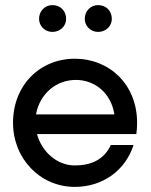

<svg xmlns="http://www.w3.org/2000/svg" viewBox="-20 -724 590 752"><path d="M517 -243C517 -393 409 -494 273 -494C136 -494 31 -390 31 -243C31 -104 136 8 273 8C382 8 471 -56 503 -156H414C387 -97 334 -76 273 -76C202 -76 143 -131 125 -199H514C516 -213 517 -228 517 -243ZM277 -411C351 -411 415 -360 428 -276H121C136 -358 201 -411 277 -411ZM185 -704C156 -704 133 -681 133 -650C133 -622 156 -599 185 -599C216 -599 239 -622 239 -650C239 -681 217 -704 185 -704ZM364 -704C335 -704 312 -681 312 -650C312 -622 335 -599 364 -599C395 -599 418 -622 418 -650C418 -681 396 -704 364 -704Z"/></svg>

Font: Radis Sans
Style: Regular
Weight: 400
Designer: Gaël Goy
Foundry: Gaël Goy
Version: 1.0